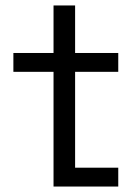

<svg xmlns="http://www.w3.org/2000/svg" viewBox="-20 -683 507 703"><path d="M176 0H413V-69H255V-420H413V-489H255V-663H176V-489H29V-420H176Z"/></svg>

Font: Meta Space
Style: Regular
Weight: 400
Designer: Meta Pool / Florian Karsten
Foundry: Meta Pool / Florian Karsten
Version: Version 2.000;Glyphs 3.1.1 (3137)